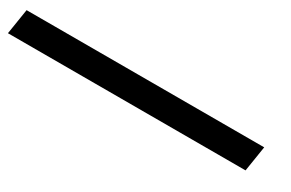

<svg xmlns="http://www.w3.org/2000/svg" viewBox="-33 -204 1005 662"><g transform="rotate(30 469.5 126.5)"><path d="M-50 177 -34 76H912L896 177Z"/></g></svg>

Font: Georama Extra Expanded SemiBold
Style: Italic
Weight: 600
Width: 8
Italic angle: -9°
Designer: Jean-Baptiste Levee
Foundry: Production Type
Version: Version 1.000